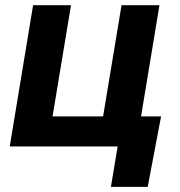

<svg xmlns="http://www.w3.org/2000/svg" viewBox="-20 -566 696 742"><path d="M17.6 0 107.9 -545.9H254.4L183.1 -116.2H378.4L449.7 -545.9H596.2L505.9 0ZM408.7 156.2 434.6 0H392.6L411.6 -116.2H602.5L550.8 156.2Z"/></svg>

Font: Inter
Style: Bold Italic
Weight: 700
Italic angle: -9.39999°
Designer: Rasmus Andersson
Foundry: rsms
Version: Version 4.001;git-9221beed3